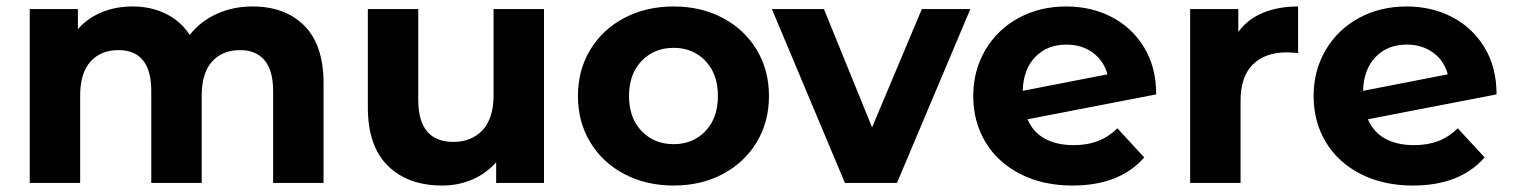

<svg xmlns="http://www.w3.org/2000/svg" viewBox="-20 -566 4683 594"><path d="M981 -308V0H825V-284Q825 -348 798.5 -379.5Q772 -411 723 -411Q668 -411 636 -375.5Q604 -340 604 -270V0H448V-284Q448 -411 346 -411Q292 -411 260 -375.5Q228 -340 228 -270V0H72V-538H221V-476Q251 -510 294.5 -528Q338 -546 390 -546Q447 -546 493 -523.5Q539 -501 567 -458Q600 -500 650.5 -523Q701 -546 761 -546Q862 -546 921.5 -486.5Q981 -427 981 -308Z M1663 -538V0H1515V-64Q1484 -29 1441 -10.5Q1398 8 1348 8Q1242 8 1180 -53Q1118 -114 1118 -234V-538H1274V-257Q1274 -127 1383 -127Q1439 -127 1473 -163.5Q1507 -200 1507 -272V-538Z M1768 -269Q1768 -349 1806 -412Q1844 -475 1911.5 -510.5Q1979 -546 2064 -546Q2149 -546 2216 -510.5Q2283 -475 2321 -412Q2359 -349 2359 -269Q2359 -189 2321 -126Q2283 -63 2216 -27.5Q2149 8 2064 8Q1979 8 1911.5 -27.5Q1844 -63 1806 -126Q1768 -189 1768 -269ZM2201 -269Q2201 -337 2162.5 -377.5Q2124 -418 2064 -418Q2004 -418 1965 -377.5Q1926 -337 1926 -269Q1926 -201 1965 -160.5Q2004 -120 2064 -120Q2124 -120 2162.5 -160.5Q2201 -201 2201 -269Z M2982 -538 2755 0H2594L2368 -538H2529L2678 -172L2832 -538Z M3437 -169 3520 -79Q3444 8 3298 8Q3207 8 3137 -27.5Q3067 -63 3029 -126Q2991 -189 2991 -269Q2991 -348 3028.5 -411.5Q3066 -475 3131.5 -510.5Q3197 -546 3279 -546Q3356 -546 3419 -513.5Q3482 -481 3519.5 -419.5Q3557 -358 3557 -274L3159 -197Q3176 -157 3212.5 -137Q3249 -117 3302 -117Q3344 -117 3376.5 -129.5Q3409 -142 3437 -169ZM3144 -285 3406 -336Q3395 -378 3361 -403Q3327 -428 3279 -428Q3220 -428 3183 -390Q3146 -352 3144 -285Z M3996 -546V-402Q3970 -404 3961 -404Q3894 -404 3856 -366.5Q3818 -329 3818 -254V0H3662V-538H3811V-467Q3839 -506 3886.5 -526Q3934 -546 3996 -546Z M4490 -169 4573 -79Q4497 8 4351 8Q4260 8 4190 -27.5Q4120 -63 4082 -126Q4044 -189 4044 -269Q4044 -348 4081.5 -411.5Q4119 -475 4184.5 -510.5Q4250 -546 4332 -546Q4409 -546 4472 -513.5Q4535 -481 4572.5 -419.5Q4610 -358 4610 -274L4212 -197Q4229 -157 4265.5 -137Q4302 -117 4355 -117Q4397 -117 4429.5 -129.5Q4462 -142 4490 -169ZM4197 -285 4459 -336Q4448 -378 4414 -403Q4380 -428 4332 -428Q4273 -428 4236 -390Q4199 -352 4197 -285Z"/></svg>

Font: Montserrat Alternates
Style: Bold
Weight: 700
Designer: Julieta Ulanovsky
Foundry: Julieta Ulanovsky
Version: Version 7.200